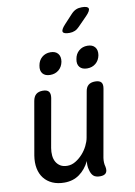

<svg xmlns="http://www.w3.org/2000/svg" viewBox="-108 -1083 815 1161"><g transform="rotate(-10 300.0 -503.0)"><path d="M410 10Q383 10 369.5 -2.5Q356 -15 350 -41Q346 -54 345.5 -68Q345 -82 347 -95Q323 -46 284 -18Q245 10 192 10Q150 10 118.5 -4Q87 -18 67 -43.5Q47 -69 40 -104.5Q33 -140 40 -183L97 -508Q102 -535 117 -547.5Q132 -560 158 -560Q184 -560 194.5 -547.5Q205 -535 201 -508L148 -210Q144 -186 146 -164Q148 -142 157.5 -125Q167 -108 184 -97.5Q201 -87 227 -87Q253 -87 277 -101.5Q301 -116 320.5 -137.5Q340 -159 353 -185Q366 -211 370 -234L419 -508Q423 -535 438 -547.5Q453 -560 479 -560Q506 -560 516.5 -547.5Q527 -535 522 -508L449 -96Q447 -82 447.5 -68.5Q448 -55 452 -41Q457 -15 446.5 -2.5Q436 10 410 10ZM447 -646Q416 -646 401 -664Q386 -682 392 -713Q397 -744 418.5 -762.5Q440 -781 471 -781Q502 -781 517 -762.5Q532 -744 527 -713Q521 -682 499.5 -664Q478 -646 447 -646ZM220 -646Q189 -646 174 -664Q159 -682 165 -713Q170 -744 191.5 -762.5Q213 -781 244 -781Q275 -781 290 -762.5Q305 -744 300 -713Q294 -682 272.5 -664Q251 -646 220 -646ZM379 -876Q343 -876 338.5 -889.5Q334 -903 361 -932L412 -987Q427 -1003 442.5 -1009.5Q458 -1016 478 -1016Q514 -1016 518.5 -1002Q523 -988 495 -959L440 -903Q427 -889 412 -882.5Q397 -876 379 -876Z"/></g></svg>

Font: Maple Mono Medium
Style: Italic
Weight: 500
Italic angle: -10°
Monospace: yes
Designer: subframe7536
Version: Version 7.000